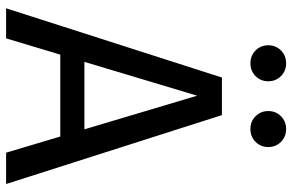

<svg xmlns="http://www.w3.org/2000/svg" viewBox="-180 -754 934 613"><g transform="rotate(90 286.5 -447.0)"><path d="M347 -689 567 0H467L285 -610L102 0H6L227 -689ZM407 -250 430 -173H139L162 -250ZM391 -894Q416 -894 432.5 -877.5Q449 -861 449 -837Q449 -813 432.5 -796.5Q416 -780 391 -780Q367 -780 350.5 -796.5Q334 -813 334 -837Q334 -861 350.5 -877.5Q367 -894 391 -894ZM182 -894Q206 -894 222.5 -877.5Q239 -861 239 -837Q239 -813 222.5 -796.5Q206 -780 182 -780Q157 -780 140.5 -796.5Q124 -813 124 -837Q124 -861 140.5 -877.5Q157 -894 182 -894Z"/></g></svg>

Font: Firava
Style: Regular
Weight: 400
Designer: Carrois Corporate & Edenspiekermann AG
Foundry: Greg Finn Gibson
Version: Version 5.000